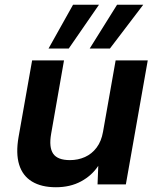

<svg xmlns="http://www.w3.org/2000/svg" viewBox="-20 -775 664 807"><path d="M215 12Q154 12 114.5 -12Q75 -36 60.5 -83Q46 -130 58 -199L115 -521H249L195 -213Q185 -156 203.5 -129Q222 -102 274 -102Q308 -102 337 -115Q366 -128 386 -154.5Q406 -181 413 -221L466 -521H601L509 0H390L393 -78Q366 -37 320.5 -12.5Q275 12 215 12ZM357 -571 472 -755H582L442 -571ZM184 -571 287 -755H396L269 -571Z"/></svg>

Font: DM Sans 10pt
Style: Bold Italic
Weight: 700
Italic angle: -10°
Version: Version 4.004;gftools[0.9.30]